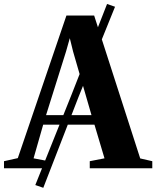

<svg xmlns="http://www.w3.org/2000/svg" viewBox="-60 -822 764 938"><path d="M112.5 82 290.5 -362 463 -802.5 502 -789 323.5 -348 151.5 95.5ZM27 -49.5 264.5 -746H400L625 -48L684 -34.5V0H378.5V-34.5L450.5 -48.5L401.5 -213H151L104 -48.5L178 -34.5V0H-40.5V-34.5ZM387 -259.5 297 -570.5 281 -635.5 262.5 -570 165 -259.5Z"/></svg>

Font: Merriweather 96pt
Style: Bold
Weight: 700
Version: Version 2.100